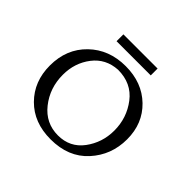

<svg xmlns="http://www.w3.org/2000/svg" viewBox="-136 -650 794 794"><g transform="rotate(45 261.5 -253.0)"><path d="M255 7Q157 7 97 -53.5Q37 -114 37 -207Q37 -304 100.5 -365.5Q164 -427 261 -427Q357 -427 418 -368Q479 -309 479 -217Q479 -125 419 -59Q359 7 255 7ZM249 -394Q181 -390 141.5 -338.5Q102 -287 102 -218Q102 -141 147.5 -83.5Q193 -26 265 -26Q335 -26 375.5 -80.5Q416 -135 416 -205Q416 -279 372 -336.5Q328 -394 249 -394ZM161 -473V-513H361V-473Z"/></g></svg>

Font: Forum
Style: Regular
Weight: 400
Designer: Denis Masharov
Foundry: Denis Masharov
Version: Version 1.000